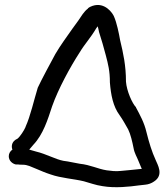

<svg xmlns="http://www.w3.org/2000/svg" viewBox="-20 -706 687 788"><path d="M117 -112C157 -154 176 -215 194 -270C219 -341 268 -431 307 -491C328 -526 353 -552 375 -590L381 -598C382 -592 385 -585 386 -577V-576C396 -544 406 -512 414 -480C424 -442 431 -414 431 -369V-368C435 -317 444 -269 471 -233C483 -216 496 -193 506 -175C516 -155 523 -124 528 -99C532 -76 542 -62 548 -46L558 -22C559 -19 561 -16 562 -13C545 -11 533 -10 513 -8C484 -6 466 -2 445 -4L418 -7C380 -13 353 -29 307 -34C287 -37 265 -43 240 -46C208 -52 170 -74 128 -84C121 -86 111 -89 100 -92C105 -98 111 -105 117 -112ZM54 -31C60 -30 66 -30 72 -30C94 -30 106 -22 129 -13C148 -5 166 3 188 10C230 25 283 28 324 38C347 44 372 54 401 58C453 67 513 60 549 55L576 52C589 51 602 46 612 39C654 12 626 -31 619 -49C603 -84 592 -120 581 -164C572 -203 554 -235 538 -265V-266C523 -281 500 -332 497 -371C497 -437 486 -487 473 -541C468 -570 459 -613 448 -638C443 -651 411 -699 360 -682C354 -680 347 -677 341 -672V-671C324 -658 314 -640 301 -621L277 -588C254 -555 228 -520 207 -484C194 -460 148 -375 135 -346C119 -294 105 -230 85 -186V-185C79 -171 63 -146 52 -137L43 -132L42 -131C28 -121 26 -104 31 -92C22 -86 16 -76 16 -65C16 -46 31 -34 45 -31Z"/></svg>

Font: Stray Cat
Style: ExBdExt
Weight: 800
Version: Version 1.0